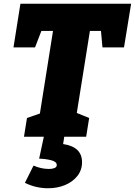

<svg xmlns="http://www.w3.org/2000/svg" viewBox="-20 -730 720 1025"><path d="M108 0 124 -100 193 -124 263 -565H201L167 -477H52L89 -710H680L642 -477H527L519 -565H460L390 -127L456 -100L440 0ZM236 275Q206 275 174.5 268Q143 261 113 246L159 154Q200 172 242 172Q259 172 271 167Q283 162 283 151Q283 133 253.5 125.5Q224 118 189 117L214 0H323L317 39Q418 54 418 136Q418 178 393 209.5Q368 241 327 258Q286 275 236 275Z"/></svg>

Font: Bitter Black
Style: Italic
Weight: 900
Italic angle: -9°
Designer: Sol Matas, and Bitter project Authors
Foundry: Sol Matas
Version: Version 2.001